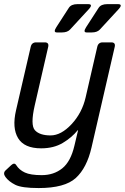

<svg xmlns="http://www.w3.org/2000/svg" viewBox="-27 -721 614 944"><path d="M398.9 -561.5Q379.9 -561.5 396.5 -587.4L458 -682.6Q469.7 -700.7 500.5 -700.7H552.7Q579.1 -700.7 555.7 -675.3L463.9 -575.7Q450.7 -561.5 424.3 -561.5ZM252.4 -561.5Q233.4 -561.5 250 -587.4L311.5 -682.6Q323.2 -700.7 354 -700.7H406.2Q432.6 -700.7 409.2 -675.3L317.4 -575.7Q304.2 -561.5 277.8 -561.5ZM51.8 -178.7 124 -490.7Q128.9 -512.7 150.9 -512.7H192.9Q214.8 -512.7 210 -490.7L143.6 -202.1Q121.6 -106 144.8 -80.6Q168 -55.2 221.7 -55.2Q273.4 -55.2 325 -110.6Q376.5 -166 394 -242.2L451.2 -490.7Q456.1 -512.7 478 -512.7H520Q542 -512.7 537.1 -490.7L422.9 4.4Q399.9 104.5 345.7 154.1Q291.5 203.6 163.1 203.6Q79.6 203.6 47.9 187.5Q16.1 171.4 0 149.4Q-14.2 129.9 1 116.2L28.3 90.8Q43.9 76.7 52.7 90.8Q67.4 114.3 95.2 127.2Q123 140.1 178.2 140.1Q237.3 140.1 279.1 106.7Q320.8 73.2 338.9 -4.9Q350.1 -54.7 356.9 -80.6H355Q326.2 -44.9 281.7 -18.3Q237.3 8.3 175.3 8.3Q92.3 8.3 62 -41.7Q31.7 -91.8 51.8 -178.7Z"/></svg>

Font: Istok Web
Style: Italic
Weight: 400
Italic angle: -13°
Designer: Andrey V. Panov
Foundry: Andrey V. Panov
Version: Version 1.0.2g